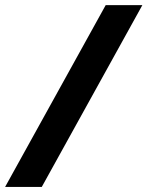

<svg xmlns="http://www.w3.org/2000/svg" viewBox="-64 -734 579 754"><path d="M495.1 -713.9H351.1L-43.9 0H100.1Z"/></svg>

Font: OpenSans
Style: Bold Italic
Weight: 700
Italic angle: -12°
Foundry: Ascender Corporation
Version: Version 1.10; ttfautohint (v1.2) -l 8 -r 50 -G 200 -x 14 -D 